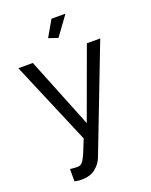

<svg xmlns="http://www.w3.org/2000/svg" viewBox="-173 -820 890 1135"><g transform="rotate(-20 272.5 -252.5)"><path d="M95 142Q108 144 121 145Q134 146 141 146Q153 146 162.5 140.5Q172 135 181.5 119Q191 103 203 74.5Q215 46 233 0L12 -522H103L281 -79L443 -522H527L273 137Q259 172 226.5 198.5Q194 225 137 225Q128 225 118.5 224Q109 223 95 220ZM296 -609 238 -629 296 -730H384Z"/></g></svg>

Font: Raleway Medium Alt1
Style: Regular
Weight: 500
Designer: Matt McInerney, Pablo Impallari, Rodrigo Fuenzalida
Foundry: Matt McInerney, Pablo Impallari, Rodrigo Fuenzalida
Version: Version 3.000g; ttfautohint (v1.5) -l 8 -r 28 -G 28 -x 14 -D